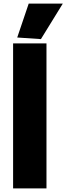

<svg xmlns="http://www.w3.org/2000/svg" viewBox="-20 -1050 370 1070"><path d="M76 -841 140 -1030H330L208 -832ZM53 -808H239V0H53Z"/></svg>

Font: Encode Sans Narrow
Style: ExtraBold
Weight: 800
Designer: Pablo Impallari, Andres Torresi
Foundry: Pablo Impallari, Andres Torresi
Version: Version 1.000; ttfautohint (v1.00) -l 8 -r 50 -G 200 -x 14 -